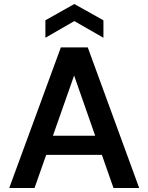

<svg xmlns="http://www.w3.org/2000/svg" viewBox="-20 -936 739 956"><path d="M26 0 283 -700H417L673 0H545L349 -560L152 0ZM141 -165 173 -260H518L550 -165ZM206 -748V-835L350 -916L495 -835V-748L350 -831Z"/></svg>

Font: DM Sans 9pt
Style: Semibold
Weight: 600
Designer: Colophon Foundry, Jonny Pinhorn
Foundry: Colophon Foundry
Version: Version 4.004;gftools[0.9.30]